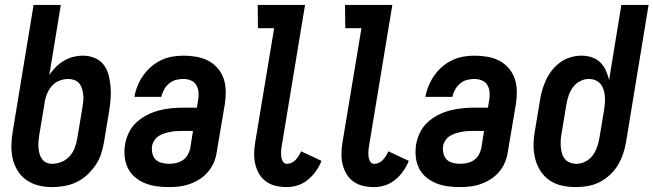

<svg xmlns="http://www.w3.org/2000/svg" viewBox="-20 -755 2665 783"><path d="M193 8Q164 8 137.5 1.5Q111 -5 89 -20Q67 -35 52.5 -58Q38 -81 32 -107.5Q26 -134 26.5 -162.5Q27 -191 32 -219L117 -735H228L181 -448Q192 -466 207.5 -481.5Q223 -497 241 -507.5Q259 -518 279 -523Q299 -528 319 -528Q344 -528 366.5 -518.5Q389 -509 403 -490.5Q417 -472 423 -448.5Q429 -425 431 -400.5Q433 -376 431 -351Q429 -326 425 -301L404 -175Q400 -151 392 -126.5Q384 -102 369 -80.5Q354 -59 334.5 -41Q315 -23 291.5 -12Q268 -1 242.5 3.5Q217 8 193 8ZM193 -87Q212 -87 231.5 -95Q251 -103 264.5 -118.5Q278 -134 285 -152.5Q292 -171 295 -190L316 -316Q318 -329 319.5 -342.5Q321 -356 319.5 -368.5Q318 -381 314.5 -393Q311 -405 303.5 -414.5Q296 -424 283.5 -428.5Q271 -433 258 -433Q241 -433 223.5 -426.5Q206 -420 193.5 -406.5Q181 -393 173.5 -376.5Q166 -360 163 -342L140 -204Q138 -191 137 -178Q136 -165 137 -152.5Q138 -140 141 -128.5Q144 -117 151 -107Q158 -97 169 -92Q180 -87 193 -87Z M667 8Q642 8 617.5 4.5Q593 1 571 -8Q549 -17 530.5 -32.5Q512 -48 501.5 -69.5Q491 -91 488.5 -116Q486 -141 490 -166Q494 -190 505.5 -214Q517 -238 536.5 -256Q556 -274 579.5 -286Q603 -298 628 -304.5Q653 -311 678 -313.5Q703 -316 727 -316H783L788 -347Q791 -363 789.5 -379Q788 -395 780.5 -408Q773 -421 758.5 -427Q744 -433 727 -433Q712 -433 697 -429Q682 -425 669.5 -414.5Q657 -404 649 -389.5Q641 -375 638 -360H528Q532 -383 541 -405Q550 -427 564 -447Q578 -467 596.5 -483Q615 -499 637 -509.5Q659 -520 682 -524Q705 -528 728 -528Q754 -528 780.5 -523.5Q807 -519 829 -507.5Q851 -496 867.5 -477Q884 -458 892 -434.5Q900 -411 900.5 -384.5Q901 -358 897 -331L864 -136Q861 -114 852.5 -93.5Q844 -73 829 -55Q814 -37 794.5 -24.5Q775 -12 753.5 -4.5Q732 3 710 5.5Q688 8 667 8ZM669 -87Q683 -87 697.5 -90Q712 -93 725 -101.5Q738 -110 745.5 -123.5Q753 -137 756 -151L767 -221H727Q714 -221 702 -220.5Q690 -220 677 -217.5Q664 -215 652 -211.5Q640 -208 628.5 -201Q617 -194 609.5 -182.5Q602 -171 600 -159Q598 -144 601.5 -129Q605 -114 614.5 -104.5Q624 -95 639 -91Q654 -87 669 -87Z M1150 8Q1127 8 1105 3Q1083 -2 1065.5 -14.5Q1048 -27 1037 -45.5Q1026 -64 1021 -85.5Q1016 -107 1016.5 -130Q1017 -153 1021 -176L1098 -640H1032L1031 -735H1224L1129 -160Q1127 -149 1126.5 -138Q1126 -127 1127 -116.5Q1128 -106 1133.5 -96.5Q1139 -87 1150 -87Q1160 -87 1169 -91Q1178 -95 1185.5 -103Q1193 -111 1198.5 -120Q1204 -129 1208 -138L1291 -99Q1283 -78 1269 -58Q1255 -38 1236.5 -22.5Q1218 -7 1195 0.5Q1172 8 1150 8Z M1506 8Q1483 8 1461 3Q1439 -2 1421.5 -14.5Q1404 -27 1393 -45.5Q1382 -64 1377 -85.5Q1372 -107 1372.5 -130Q1373 -153 1377 -176L1454 -640H1388L1387 -735H1580L1485 -160Q1483 -149 1482.5 -138Q1482 -127 1483 -116.5Q1484 -106 1489.5 -96.5Q1495 -87 1506 -87Q1516 -87 1525 -91Q1534 -95 1541.5 -103Q1549 -111 1554.5 -120Q1560 -129 1564 -138L1647 -99Q1639 -78 1625 -58Q1611 -38 1592.5 -22.5Q1574 -7 1551 0.5Q1528 8 1506 8Z M1854 8Q1829 8 1804.5 4.5Q1780 1 1758 -8Q1736 -17 1717.5 -32.5Q1699 -48 1688.5 -69.5Q1678 -91 1675.5 -116Q1673 -141 1677 -166Q1681 -190 1692.5 -214Q1704 -238 1723.5 -256Q1743 -274 1766.5 -286Q1790 -298 1815 -304.5Q1840 -311 1865 -313.5Q1890 -316 1914 -316H1970L1975 -347Q1978 -363 1976.5 -379Q1975 -395 1967.5 -408Q1960 -421 1945.5 -427Q1931 -433 1914 -433Q1899 -433 1884 -429Q1869 -425 1856.5 -414.5Q1844 -404 1836 -389.5Q1828 -375 1825 -360H1715Q1719 -383 1728 -405Q1737 -427 1751 -447Q1765 -467 1783.5 -483Q1802 -499 1824 -509.5Q1846 -520 1869 -524Q1892 -528 1915 -528Q1941 -528 1967.5 -523.5Q1994 -519 2016 -507.5Q2038 -496 2054.5 -477Q2071 -458 2079 -434.5Q2087 -411 2087.5 -384.5Q2088 -358 2084 -331L2051 -136Q2048 -114 2039.5 -93.5Q2031 -73 2016 -55Q2001 -37 1981.5 -24.5Q1962 -12 1940.5 -4.5Q1919 3 1897 5.5Q1875 8 1854 8ZM1856 -87Q1870 -87 1884.5 -90Q1899 -93 1912 -101.5Q1925 -110 1932.5 -123.5Q1940 -137 1943 -151L1954 -221H1914Q1901 -221 1889 -220.5Q1877 -220 1864 -217.5Q1851 -215 1839 -211.5Q1827 -208 1815.5 -201Q1804 -194 1796.5 -182.5Q1789 -171 1787 -159Q1785 -144 1788.5 -129Q1792 -114 1801.5 -104.5Q1811 -95 1826 -91Q1841 -87 1856 -87Z M2329 8Q2300 8 2272 2Q2244 -4 2222 -19Q2200 -34 2185 -56.5Q2170 -79 2163 -106Q2156 -133 2156 -161.5Q2156 -190 2161 -219L2182 -345Q2185 -367 2191.5 -388.5Q2198 -410 2207.5 -430.5Q2217 -451 2232 -469.5Q2247 -488 2266 -501.5Q2285 -515 2307 -521.5Q2329 -528 2351 -528Q2373 -528 2393 -521.5Q2413 -515 2427.5 -501Q2442 -487 2450.5 -468Q2459 -449 2464 -429L2514 -735H2625L2533 -175Q2529 -151 2521 -127.5Q2513 -104 2500 -82Q2487 -60 2467.5 -42Q2448 -24 2425.5 -12.5Q2403 -1 2378 3.5Q2353 8 2329 8ZM2330 -87Q2349 -87 2367 -96Q2385 -105 2396.5 -120.5Q2408 -136 2414.5 -154Q2421 -172 2424 -190L2443 -303Q2445 -318 2446.5 -332Q2448 -346 2447 -360Q2446 -374 2442 -387.5Q2438 -401 2430 -411.5Q2422 -422 2409 -427.5Q2396 -433 2381 -433Q2363 -433 2345.5 -424Q2328 -415 2316.5 -399Q2305 -383 2299 -365.5Q2293 -348 2290 -330L2269 -204Q2267 -191 2266.5 -177.5Q2266 -164 2267.5 -151Q2269 -138 2273 -126Q2277 -114 2285 -105Q2293 -96 2305 -91.5Q2317 -87 2330 -87Z"/></svg>

Font: Iosevka QP
Style: Bold Italic
Weight: 700
Italic angle: -9°
Designer: Belleve Invis
Foundry: Belleve Invis
Version: Version 20.0.0; ttfautohint (v1.8.4)